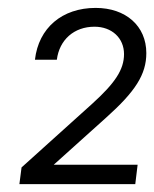

<svg xmlns="http://www.w3.org/2000/svg" viewBox="-20 -827 388 483"><path d="M28.8 -363.8H320.3L326.2 -412.6H115.2L247.1 -531.2C320.3 -596.7 348.1 -639.6 348.1 -693.4C348.1 -761.7 296.4 -807.1 220.7 -807.1C136.2 -807.1 77.1 -756.8 67.9 -676.8H123C129.4 -727.1 166.5 -759.8 217.8 -759.8C261.2 -759.8 292 -731.4 292 -690.9C292 -651.9 269.5 -618.2 212.4 -566.4L34.2 -405.8Z"/></svg>

Font: Guggenheim Sans Display Light
Style: Italic
Weight: 300
Italic angle: -7°
Designer: Modified by Tom Baber under direction of Pentagram Design 2023
Foundry: rsms
Version: Version 1.001;Glyphs 3.1.2 (3151)